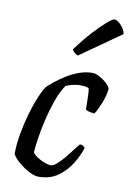

<svg xmlns="http://www.w3.org/2000/svg" viewBox="-85 -807 587 860"><g transform="rotate(10 208.0 -376.5)"><path d="M151 0Q138 0 121 -7Q104 -14 86 -26Q68 -38 52.5 -52.5Q37 -67 29 -82Q29 -125 37.5 -173Q46 -221 59 -266.5Q72 -312 87 -348Q102 -384 115 -402Q126 -412 146 -428.5Q166 -445 192.5 -461.5Q219 -478 249 -489Q279 -500 310 -500Q325 -500 344.5 -489Q364 -478 378 -464Q392 -450 393 -441Q389 -408 375.5 -375Q362 -342 350 -323Q336 -323 325.5 -326Q315 -329 309 -333Q309 -343 308.5 -362.5Q308 -382 307.5 -401.5Q307 -421 304 -430Q293 -434 283 -435Q273 -436 265 -436Q250 -436 232.5 -432Q215 -428 200 -421Q179 -390 163.5 -346Q148 -302 137 -255Q126 -208 120 -167.5Q114 -127 113 -104Q120 -93 135.5 -83Q151 -73 168 -66.5Q185 -60 197 -60Q208 -60 223.5 -73.5Q239 -87 255 -106Q271 -125 285.5 -144.5Q300 -164 310 -175Q318 -175 324.5 -171Q331 -167 333 -162Q323 -129 300 -91Q277 -53 240.5 -26.5Q204 0 151 0ZM231 -565Q223 -568 214.5 -575.5Q206 -583 205 -589Q241 -638 274.5 -674.5Q308 -711 332.5 -732Q357 -753 365 -753Q373 -753 384.5 -744.5Q396 -736 405.5 -722Q415 -708 416 -695Z"/></g></svg>

Font: Texturina 12pt
Style: Italic
Weight: 400
Italic angle: -11°
Designer: Guillermo Torres Carreño
Foundry: Omnibus-Type
Version: Version 1.002